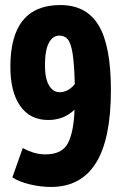

<svg xmlns="http://www.w3.org/2000/svg" viewBox="-20 -730 477 760"><path d="M182 10Q140 10 97 -0.5Q54 -11 29 -28L70 -144Q90 -133 112.5 -126Q135 -119 160 -119Q226 -119 249 -163.5Q272 -208 275 -296Q233 -255 171 -255Q99 -255 60 -310.5Q21 -366 21 -466Q21 -710 219 -710Q322 -710 370.5 -629.5Q419 -549 419 -373Q419 -179 359.5 -84.5Q300 10 182 10ZM158 -471Q158 -419 174 -392Q190 -365 216 -365Q250 -365 276 -397Q274 -476 267.5 -517.5Q261 -559 248.5 -574Q236 -589 215 -589Q189 -589 173.5 -560.5Q158 -532 158 -471Z"/></svg>

Font: Georama Condensed
Style: Bold
Weight: 700
Width: 3
Designer: Jean-Baptiste Levee
Foundry: Production Type
Version: Version 1.000